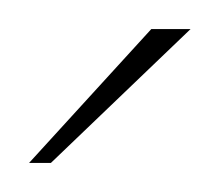

<svg xmlns="http://www.w3.org/2000/svg" viewBox="-20 -650 151 132"><path d="M0 -538 84 -630H111L15 -538Z"/></svg>

Font: Smooch Sans Thin Thin
Style: Regular
Weight: 250
Version: Version 1.010